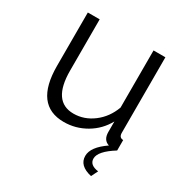

<svg xmlns="http://www.w3.org/2000/svg" viewBox="-162 -650 917 954"><g transform="rotate(30 297.0 -173.0)"><path d="M238 10Q70 10 70 -215V-521H138V-227Q138 -50 259 -50Q320 -50 371.5 -89Q423 -128 447 -193V-521H515V-88Q515 -60 539 -60V0Q457 51 457 93Q457 130 509 137L490 175Q415 158 415 102Q415 51 491 -1Q455 -12 455 -58V-118Q422 -58 363.5 -24Q305 10 238 10Z"/></g></svg>

Font: Raleway
Style: Regular
Weight: 400
Designer: Matt McInerney, Pablo Impallari, Rodrigo Fuenzalida
Foundry: Matt McInerney, Pablo Impallari, Rodrigo Fuenzalida
Version: Version 1.000;PS 001.001;hotconv 1.0.56; ttfautohint (v1.5)